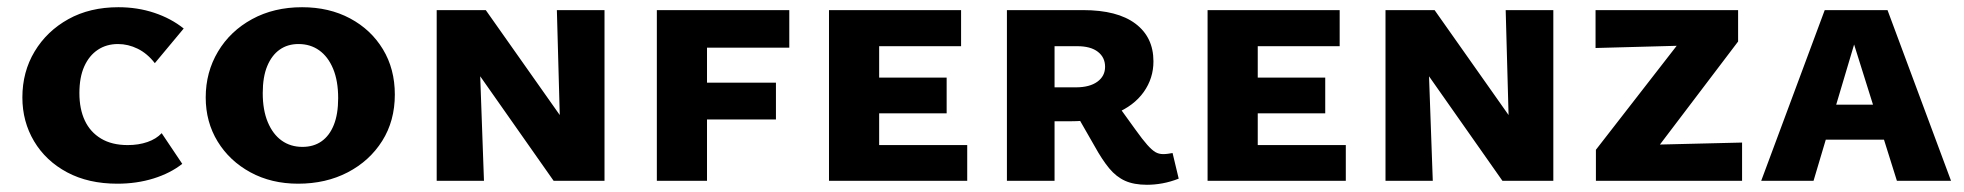

<svg xmlns="http://www.w3.org/2000/svg" viewBox="-20 -501 5443 532"><path d="M305 8Q225 8 166 -23.5Q107 -55 74.5 -109.5Q42 -164 42 -231Q42 -302 76 -358.5Q110 -415 169.5 -448Q229 -481 308 -481Q361 -481 407.5 -465.5Q454 -450 489 -422L409 -326Q388 -353 361.5 -366Q335 -379 307 -379Q275 -379 251 -363Q227 -347 213.5 -317Q200 -287 200 -243Q200 -199 215 -167Q230 -135 260 -117Q290 -99 334 -99Q364 -99 388.5 -107.5Q413 -116 428 -132L485 -47Q452 -21 405.5 -6.5Q359 8 305 8Z M806 8Q732 8 674 -23.5Q616 -55 583 -109Q550 -163 550 -231Q550 -301 584 -358Q618 -415 678.5 -448Q739 -481 817 -481Q892 -481 950 -450Q1008 -419 1041 -364.5Q1074 -310 1074 -239Q1074 -166 1039 -110.5Q1004 -55 943.5 -23.5Q883 8 806 8ZM818 -94Q849 -94 871 -109.5Q893 -125 905 -155Q917 -185 917 -229Q917 -277 903 -310.5Q889 -344 864.5 -361.5Q840 -379 807 -379Q777 -379 755 -363.5Q733 -348 720.5 -318Q708 -288 708 -243Q708 -196 722 -162.5Q736 -129 760.5 -111.5Q785 -94 818 -94Z M1190 0V-473H1304L1321 0ZM1572 0H1514L1245 -383V-473H1326L1565 -134ZM1655 -473V0H1536L1523 -473Z M1800 0V-473H1939V0ZM1850 -170V-272H2130V-170ZM1850 -369V-473H2167V-369Z M2277 0V-473H2416V0ZM2327 0V-99H2660V0ZM2327 -187V-286H2603V-187ZM2327 -373V-473H2643V-373Z M2770 0V-473H2981Q3076 -473 3126 -435.5Q3176 -398 3176 -331Q3176 -284 3149 -246Q3122 -208 3070.5 -186.5Q3019 -165 2946 -165H2842V-259H2961Q2999 -259 3020.5 -274.5Q3042 -290 3042 -316Q3042 -342 3022 -357.5Q3002 -373 2965 -373H2902V0ZM3158 11Q3122 11 3097.5 0Q3073 -11 3053.5 -34.5Q3034 -58 3013 -96L2962 -185L3069 -221L3126 -142Q3146 -114 3159 -99.5Q3172 -85 3181.5 -79.5Q3191 -74 3203 -74Q3210 -74 3216.5 -75Q3223 -76 3229 -77L3246 -6Q3223 3 3201 7Q3179 11 3158 11Z M3326 0V-473H3465V0ZM3376 0V-99H3709V0ZM3376 -187V-286H3652V-187ZM3376 -373V-473H3692V-373Z M3819 0V-473H3933L3950 0ZM4201 0H4143L3874 -383V-473H3955L4194 -134ZM4284 -473V0H4165L4152 -473Z M4402 -86 4691 -458 4734 -377 4401 -368V-473H4796V-386L4513 -13L4476 -98L4807 -106V0H4402Z M4860 0 5036 -473H5210L5386 0H5236L5101 -430H5133L5005 0ZM4964 -114 4998 -211H5228L5273 -114Z"/></svg>

Font: Ysabeau SC ExtraBold
Style: Regular
Weight: 800
Designer: Christian Thalmann (Catharsis Fonts)
Version: Version 2.001;gftools[0.9.30]; featfreeze: smcp